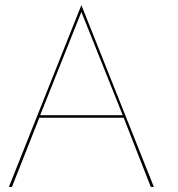

<svg xmlns="http://www.w3.org/2000/svg" viewBox="-20 -735 700 755"><path d="M129 -272H472V-282H129ZM300 -688 465 -276 466 -273 573 0H585L300 -715L15 0H27L135 -273L136 -277Z"/></svg>

Font: Jost Thin
Style: Regular
Weight: 250
Version: Version 3.710